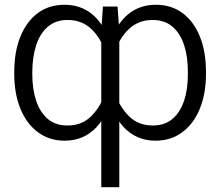

<svg xmlns="http://www.w3.org/2000/svg" viewBox="-20 -573 913 796"><path d="M399.9 203.1V-446.3L406.7 -545.9H467.3L474.6 -445.8V203.1ZM39.1 -267.1V-273.9Q39.1 -358.9 64.7 -421.6Q90.3 -484.4 136.7 -518.8Q183.1 -553.2 247.1 -553.2Q301.8 -553.2 343 -527.6Q384.3 -502 410.9 -454.1Q437.5 -406.2 449.2 -338.9V-203.6Q440.4 -152.8 423.1 -113.3Q405.8 -73.7 380.4 -46.1Q355 -18.6 321.8 -4.2Q288.6 10.3 248 10.3Q184.6 10.3 137.5 -24.7Q90.3 -59.6 64.7 -122.1Q39.1 -184.6 39.1 -267.1ZM113.8 -273.9V-267.1Q113.8 -204.6 129.6 -156.2Q145.5 -107.9 177.7 -80.3Q210 -52.7 259.8 -52.7Q319.3 -52.7 357.4 -90.6Q395.5 -128.4 415.5 -185.1V-357.4Q398.9 -414.1 359.4 -452.1Q319.8 -490.2 260.7 -490.2Q210.9 -490.2 178.5 -462.4Q146 -434.6 130.1 -385.7Q114.3 -336.9 113.8 -273.9ZM834 -273.9V-267.1Q834 -184.6 808.3 -122.1Q782.7 -59.6 735.6 -24.7Q688.5 10.3 624.5 10.3Q584.5 10.3 551.3 -4.2Q518.1 -18.6 492.7 -46.1Q467.3 -73.7 450 -113.3Q432.6 -152.8 423.3 -203.6V-338.9Q435.5 -406.2 462.4 -454.1Q489.3 -502 530.5 -527.6Q571.8 -553.2 626.5 -553.2Q690.4 -553.2 736.8 -518.8Q783.2 -484.4 808.6 -421.6Q834 -358.9 834 -273.9ZM758.8 -267.1V-273.9Q759.3 -336.9 743.4 -385.7Q727.5 -434.6 695.1 -462.4Q662.6 -490.2 612.8 -490.2Q553.7 -490.2 514.2 -452.4Q474.6 -414.6 457 -357.4V-185.1Q477.1 -128.4 515.4 -90.6Q553.7 -52.7 613.8 -52.7Q663.1 -52.7 695.3 -80.3Q727.5 -107.9 743.4 -156.2Q759.3 -204.6 758.8 -267.1Z"/></svg>

Font: Inter 20pt Light
Style: Regular
Weight: 300
Version: Version 4.001;git-66647c0bb